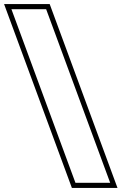

<svg xmlns="http://www.w3.org/2000/svg" viewBox="-304 -830 595 940"><path d="M-216.7 -700 -248.1 -785H-78.1L-46.7 -700L204 -20L235.4 65H65.4L34 -20ZM-284 -810 47.9 90H271.2L-60.7 -810Z"/></svg>

Font: Nordica Plus
Style: NordicaClassicBkExtOpOblOl
Weight: 900
Version: Version 1.01